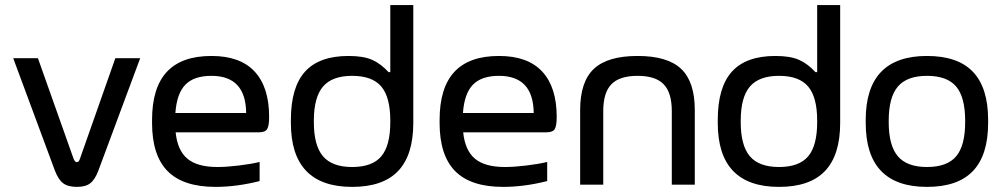

<svg xmlns="http://www.w3.org/2000/svg" viewBox="-20 -730 3968 759"><path d="M32.2 -500H129.9L271 -102.1Q276.4 -88.9 284.2 -88.9Q291.5 -88.9 295.9 -102.1L436 -500H534.2L369.1 -56.2Q355.5 -20 336.9 -5.6Q318.4 8.8 284.2 8.8Q249 8.8 229.7 -5.6Q210.4 -20 196.8 -56.2Z M1043.9 -268.1Q1043.9 -232.4 1036.1 -219.7Q1028.3 -207 1003.9 -207H674.3Q681.6 -135.3 720.9 -102.5Q760.3 -69.8 839.4 -69.8Q875.5 -69.8 924.1 -75.7Q972.7 -81.5 1006.3 -89.8V-14.2Q915.5 8.8 832 8.8Q704.1 8.8 642.6 -53.5Q581.1 -115.7 581.1 -244.1V-255.9Q581.1 -382.8 639.4 -445.8Q697.8 -508.8 815.9 -508.8Q929.7 -508.8 986.8 -447Q1043.9 -385.3 1043.9 -268.1ZM673.3 -283.2H953.1Q951.7 -430.2 815.9 -430.2Q746.6 -430.2 712.6 -395Q678.7 -359.9 673.3 -283.2Z M1129.9 -255.9Q1129.9 -384.8 1185.8 -446.8Q1241.7 -508.8 1357.9 -508.8Q1417 -508.8 1451.7 -493.2Q1486.3 -477.5 1516.1 -444.8H1522.9V-710H1613.8V-244.1Q1613.8 -117.2 1554 -54.2Q1494.1 8.8 1372.1 8.8Q1129.9 8.8 1129.9 -244.1ZM1220.7 -247.1Q1220.7 -154.8 1256.8 -112.3Q1293 -69.8 1372.1 -69.8Q1451.7 -69.8 1487.3 -112.1Q1522.9 -154.3 1522.9 -247.1V-252.9Q1522.9 -345.7 1487.3 -387.9Q1451.7 -430.2 1372.1 -430.2Q1293 -430.2 1256.8 -387.7Q1220.7 -345.2 1220.7 -252.9Z M2180.7 -268.1Q2180.7 -232.4 2172.9 -219.7Q2165 -207 2140.6 -207H1811Q1818.4 -135.3 1857.7 -102.5Q1897 -69.8 1976.1 -69.8Q2012.2 -69.8 2060.8 -75.7Q2109.4 -81.5 2143.1 -89.8V-14.2Q2052.2 8.8 1968.8 8.8Q1840.8 8.8 1779.3 -53.5Q1717.8 -115.7 1717.8 -244.1V-255.9Q1717.8 -382.8 1776.1 -445.8Q1834.5 -508.8 1952.6 -508.8Q2066.4 -508.8 2123.5 -447Q2180.7 -385.3 2180.7 -268.1ZM1810.1 -283.2H2089.8Q2088.4 -430.2 1952.6 -430.2Q1883.3 -430.2 1849.4 -395Q1815.4 -359.9 1810.1 -283.2Z M2273.4 -294.9Q2273.4 -406.7 2327.6 -457.8Q2381.8 -508.8 2500.5 -508.8Q2618.7 -508.8 2672.6 -457.8Q2726.6 -406.7 2726.6 -294.9V0H2635.7V-291Q2635.7 -363.8 2603.5 -397Q2571.3 -430.2 2500.5 -430.2Q2429.2 -430.2 2397 -397Q2364.7 -363.8 2364.7 -291V0H2273.4Z M2817.4 -255.9Q2817.4 -384.8 2873.3 -446.8Q2929.2 -508.8 3045.4 -508.8Q3104.5 -508.8 3139.2 -493.2Q3173.8 -477.5 3203.6 -444.8H3210.4V-710H3301.3V-244.1Q3301.3 -117.2 3241.5 -54.2Q3181.6 8.8 3059.6 8.8Q2817.4 8.8 2817.4 -244.1ZM2908.2 -247.1Q2908.2 -154.8 2944.3 -112.3Q2980.5 -69.8 3059.6 -69.8Q3139.2 -69.8 3174.8 -112.1Q3210.4 -154.3 3210.4 -247.1V-252.9Q3210.4 -345.7 3174.8 -387.9Q3139.2 -430.2 3059.6 -430.2Q2980.5 -430.2 2944.3 -387.7Q2908.2 -345.2 2908.2 -252.9Z M3402.3 -255.9Q3402.3 -508.8 3644.5 -508.8Q3766.6 -508.8 3826.4 -445.8Q3886.2 -382.8 3886.2 -255.9V-244.1Q3886.2 -117.2 3826.4 -54.2Q3766.6 8.8 3644.5 8.8Q3402.3 8.8 3402.3 -244.1ZM3493.2 -247.1Q3493.2 -154.8 3529.3 -112.3Q3565.4 -69.8 3644.5 -69.8Q3724.1 -69.8 3759.8 -112.1Q3795.4 -154.3 3795.4 -247.1V-252.9Q3795.4 -345.7 3759.8 -387.9Q3724.1 -430.2 3644.5 -430.2Q3565.4 -430.2 3529.3 -387.7Q3493.2 -345.2 3493.2 -252.9Z"/></svg>

Font: LT Wave Text
Style: Regular
Weight: 400
Designer: Daniel Lyons
Version: Version 2.5 (Glyphs App)